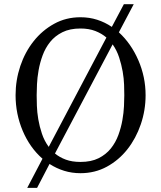

<svg xmlns="http://www.w3.org/2000/svg" viewBox="-20 -826 782 933"><path d="M371.1 -742.2Q414.1 -742.2 452.1 -730Q490.2 -717.8 523.4 -695.3L582 -805.7H629.9L557.6 -668.9Q617.2 -614.3 652.3 -533.2Q687.5 -452.1 687.5 -363.3Q687.5 -290 664.1 -221.7Q640.6 -153.3 599.1 -100.6Q557.6 -47.9 499.5 -16.1Q441.4 15.6 371.1 15.6Q329.1 15.6 291.5 3.9Q253.9 -7.8 220.7 -29.3L160.2 86.9H112.3L186.5 -54.7Q125 -108.4 90.3 -190.4Q55.7 -272.5 55.7 -363.3Q55.7 -436.5 78.6 -504.9Q101.6 -573.2 143.6 -626Q185.5 -678.7 243.2 -710.4Q300.8 -742.2 371.1 -742.2ZM158.2 -363.3Q158.2 -342.8 159.2 -312Q160.2 -281.2 166 -246.6Q171.9 -211.9 183.6 -176.8Q195.3 -141.6 216.8 -112.3L497.1 -643.6Q474.6 -663.1 443.4 -675.3Q412.1 -687.5 371.1 -687.5Q319.3 -687.5 283.2 -669.4Q247.1 -651.4 223.6 -622.1Q200.2 -592.8 187 -556.6Q173.8 -520.5 167.5 -484.4Q161.1 -448.2 159.7 -416Q158.2 -383.8 158.2 -363.3ZM371.1 -39.1Q422.9 -39.1 459 -57.1Q495.1 -75.2 518.6 -104.5Q542 -133.8 555.2 -169.9Q568.4 -206.1 574.7 -242.2Q581.1 -278.3 582.5 -310.1Q584 -341.8 584 -363.3Q584 -383.8 583 -414.1Q582 -444.3 576.2 -478Q570.3 -511.7 559.1 -546.4Q547.9 -581.1 527.3 -610.4L247.1 -80.1Q269.5 -61.5 299.8 -50.3Q330.1 -39.1 371.1 -39.1Z"/></svg>

Font: Uchen
Style: Regular
Weight: 400
Designer: Christopher J. Fynn
Foundry: Christopher J. Fynn for DDC
Version: Version 1.000 preliminary